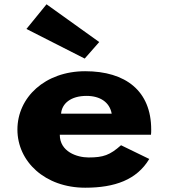

<svg xmlns="http://www.w3.org/2000/svg" viewBox="-20 -860 786 895"><path d="M196.9 -840 103.2 -725 374.8 -587 442.6 -664ZM683.8 -232C684.8 -238 684.8 -249 684.8 -256C684.8 -436 565.8 -528 377.2 -528C189.7 -528 61.2 -406 61.2 -256C61.2 -107 189.7 15 377.2 15C515.2 15 617.8 -22 675.8 -119L544.2 -183C492.2 -137 461.9 -126 393 -126C338.5 -126 258.7 -153 258.7 -232ZM264.7 -330C268.3 -377 309.5 -413 383.3 -413C446.2 -413 491 -384 500.7 -330Z"/></svg>

Font: Hussar
Style: BdSuprExt
Weight: 700
Foundry: Cannot Into Space Fonts
Version: Version 2.00